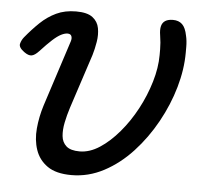

<svg xmlns="http://www.w3.org/2000/svg" viewBox="-44 -566 692 632"><g transform="rotate(5 302.0 -250.0)"><path d="M214 19Q163 19 134.5 -1Q106 -21 95 -53.5Q84 -86 87.5 -124.5Q91 -163 103 -201L174 -420Q177 -430 174 -437Q171 -444 161 -444Q152 -444 140 -438Q128 -432 112 -417.5Q96 -403 73 -378Q60 -364 49.5 -362Q39 -360 24 -371Q5 -385 8 -397Q11 -409 19 -419Q42 -447 65.5 -469.5Q89 -492 117.5 -505.5Q146 -519 183 -519Q220 -519 237.5 -505.5Q255 -492 259 -470.5Q263 -449 259 -425Q255 -401 249 -381L190 -201Q182 -176 177 -151.5Q172 -127 174 -106.5Q176 -86 190 -73.5Q204 -61 234 -61Q267 -61 300 -82.5Q333 -104 363.5 -140Q394 -176 417.5 -220Q441 -264 455 -311Q469 -358 469 -400Q469 -408 469 -418.5Q469 -429 468 -441Q467 -453 465 -465Q462 -483 465 -495Q468 -507 477.5 -513Q487 -519 503 -519Q522 -519 533.5 -508Q545 -497 550 -471Q552 -463 553 -453.5Q554 -444 554 -434.5Q554 -425 554 -415Q554 -360 537 -300.5Q520 -241 488.5 -184Q457 -127 414.5 -81Q372 -35 321 -8Q270 19 214 19Z"/></g></svg>

Font: Playwrite US Trad
Style: Regular
Weight: 400
Designer: Veronika Burian, José Scaglione
Foundry: TypeTogether
Version: Version 1.002